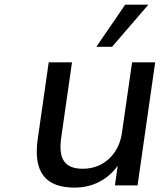

<svg xmlns="http://www.w3.org/2000/svg" viewBox="-20 -812 738 841"><path d="M307.1 9.8C385.7 9.8 451.2 -24.9 495.6 -85.9L483.4 0H582.5L659.7 -539.1H558.6L514.2 -230.5C501 -135.3 431.6 -72.8 343.3 -72.8C266.6 -72.8 234.4 -111.3 248 -208.5L295.4 -539.1H193.4L145.5 -204.6C124 -56.2 180.7 9.8 307.1 9.8ZM470.7 -606.9 629.9 -791.5H528.3L401.9 -606.9Z"/></svg>

Font: Winston
Style: Italic
Weight: 400
Italic angle: -8.13011°
Designer: Vernon Adams, Kim Jin-seong, David Berlow, Cristiano Sobral
Foundry: The Winston Project Authors
Version: Version 3.004